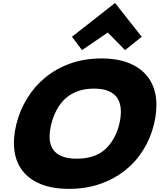

<svg xmlns="http://www.w3.org/2000/svg" viewBox="-20 -1192 1025 1222"><path d="M882 -958 776 -873 666 -985 502 -873 438 -958 711 -1172H713ZM960 -401Q938 -311 890.5 -235.5Q843 -160 773.5 -105.5Q704 -51 615 -20.5Q526 10 420 10Q313 10 239 -20.5Q165 -51 123 -105.5Q81 -160 71.5 -235.5Q62 -311 84 -401Q106 -490 153 -566.5Q200 -643 269 -699.5Q338 -756 428 -788Q518 -820 625 -820Q733 -820 807 -788Q881 -756 922.5 -700Q964 -644 973 -567.5Q982 -491 960 -401ZM739 -401Q751 -451 749 -493Q747 -535 728.5 -565Q710 -595 673 -611.5Q636 -628 578 -628Q521 -628 476 -612Q431 -596 397.5 -566Q364 -536 341.5 -494Q319 -452 306 -401Q294 -351 296 -310.5Q298 -270 317 -241.5Q336 -213 373.5 -197.5Q411 -182 468 -182Q584 -182 649 -241.5Q714 -301 739 -401Z"/></svg>

Font: TypoPRO Sinkin Sans
Style: 900 X Black Italic
Weight: 950
Italic angle: -112°
Designer: Keith Bates
Foundry: K-Type
Version: Sinkin Sans (version 1.0)  by Keith Bates   •   © 2014   www